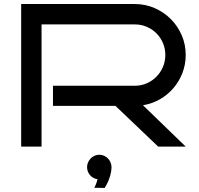

<svg xmlns="http://www.w3.org/2000/svg" viewBox="-20 -720 976 943"><path d="M892.1 0H756.8L546.9 -200.2H240.2V-298.8H642.1Q673.3 -298.8 700.7 -310.8Q728 -322.8 748.3 -343.3Q768.6 -363.8 780.3 -391.4Q792 -418.9 792 -450.2Q792 -481.4 780.3 -508.8Q768.6 -536.1 748.3 -556.4Q728 -576.7 700.7 -588.4Q673.3 -600.1 642.1 -600.1H184.1V0H84V-700.2H642.1Q693.8 -700.2 739.3 -680.4Q784.7 -660.6 818.6 -626.7Q852.5 -592.8 872.3 -547.4Q892.1 -502 892.1 -450.2Q892.1 -403.3 876 -361.6Q859.9 -319.8 831.5 -286.9Q803.2 -253.9 764.9 -232.2Q726.6 -210.4 682.1 -203.1ZM527.8 103Q526.9 123 521.7 140.9Q516.6 158.7 510.3 172.9Q502.9 189 494.1 203.1L442.9 202.1Q445.8 197.3 448.7 190.9Q451.2 185.5 453.9 177.7Q456.5 169.9 459 160.2Q437 157.2 422.4 140.4Q407.7 123.5 407.7 100.1Q407.7 88.4 412.6 77.4Q417.5 66.4 425.5 58.1Q433.6 49.8 444.6 44.9Q455.6 40 467.8 40Q480 40 491 44.9Q502 49.8 510.3 58.3Q518.6 66.9 523.2 78.4Q527.8 89.8 527.8 103Z"/></svg>

Font: Bruno Ace SC
Style: Regular
Weight: 400
Designer: Astigmatic (AOETI)
Foundry: Astigmatic (AOETI)
Version: Version 1.000